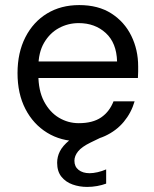

<svg xmlns="http://www.w3.org/2000/svg" viewBox="-20 -544 607 756"><path d="M290 12Q220 12 165.5 -21.5Q111 -55 80 -115Q49 -175 49 -256Q49 -337 80 -397.5Q111 -458 165.5 -491Q220 -524 292 -524Q367 -524 418.5 -491Q470 -458 497 -403Q524 -348 524 -283Q524 -273 524 -262Q524 -251 523 -237H112V-302H441Q439 -375 396.5 -414Q354 -453 290 -453Q248 -453 212 -433.5Q176 -414 153.5 -375.5Q131 -337 131 -279V-251Q131 -187 153.5 -144.5Q176 -102 212 -80.5Q248 -59 290 -59Q345 -59 378 -81.5Q411 -104 427 -145H510Q497 -100 467.5 -64.5Q438 -29 393.5 -8.5Q349 12 290 12ZM323 192Q293 192 266 182.5Q239 173 222 152Q205 131 205 97Q205 73 216 51.5Q227 30 252.5 9Q278 -12 321 -31L374 -54L395 -11L337 17Q302 34 287.5 52Q273 70 273 89Q273 112 289.5 125Q306 138 333 138Q347 138 364.5 134Q382 130 398 123V179Q382 185 362.5 188.5Q343 192 323 192Z"/></svg>

Font: DM Sans 12pt
Style: Regular
Weight: 400
Version: Version 4.004;gftools[0.9.30]